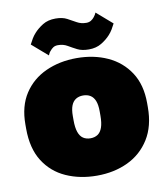

<svg xmlns="http://www.w3.org/2000/svg" viewBox="-85 -815 779 901"><g transform="rotate(-10 305.0 -365.0)"><path d="M305 15Q224 15 158 -14.5Q92 -44 53.5 -105Q15 -166 15 -260V-280Q15 -367 53.5 -426Q92 -485 158 -515Q224 -545 305 -545Q387 -545 452.5 -515Q518 -485 556.5 -426Q595 -367 595 -280V-260Q595 -170 556.5 -108.5Q518 -47 452.5 -16Q387 15 305 15ZM305 -163Q325 -163 339.5 -172.5Q354 -182 361.5 -203.5Q369 -225 369 -260V-280Q369 -311 361.5 -330Q354 -349 339.5 -358Q325 -367 305 -367Q285 -367 270.5 -358Q256 -349 248.5 -330Q241 -311 241 -280V-260Q241 -225 248.5 -203.5Q256 -182 270.5 -172.5Q285 -163 305 -163ZM430 -740 505 -675Q498 -661 490.5 -648.5Q483 -636 473 -625Q456 -606 430.5 -590.5Q405 -575 370 -575Q337 -575 315.5 -586Q294 -597 274.5 -608.5Q255 -620 230 -620Q216 -620 207 -614Q198 -608 192 -600Q188 -596 185 -590.5Q182 -585 180 -580L105 -645Q112 -659 119.5 -671.5Q127 -684 137 -695Q154 -714 179 -729.5Q204 -745 240 -745Q273 -745 294.5 -733.5Q316 -722 335.5 -711Q355 -700 380 -700Q393 -700 402.5 -706Q412 -712 418 -720Q422 -725 425 -730Q428 -735 430 -740Z"/></g></svg>

Font: Golos Text Black
Style: Regular
Weight: 900
Designer: A.Korolkova, Vitaly Kuzmin
Foundry: ParaType Ltd
Version: Version 2.004